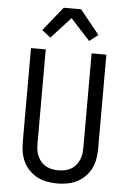

<svg xmlns="http://www.w3.org/2000/svg" viewBox="-63 -1022 727 1076"><g transform="rotate(5 300.0 -484.0)"><path d="M300 8Q272 8 243.5 3Q215 -2 189.5 -15Q164 -28 143.5 -48.5Q123 -69 110.5 -94.5Q98 -120 93 -148Q88 -176 88 -205V-735H171V-205Q171 -187 173.5 -169Q176 -151 183.5 -134.5Q191 -118 203 -104Q215 -90 230.5 -81.5Q246 -73 264 -69.5Q282 -66 300 -66Q318 -66 336 -69.5Q354 -73 369.5 -81.5Q385 -90 397 -104Q409 -118 416.5 -134.5Q424 -151 426.5 -169Q429 -187 429 -205V-735H512V-205Q512 -176 507 -148Q502 -120 489.5 -94.5Q477 -69 456.5 -48.5Q436 -28 410.5 -15Q385 -2 356.5 3Q328 8 300 8ZM191 -803 142 -841 251 -976H349L458 -841L409 -803L300 -922Z"/></g></svg>

Font: Iosevka Extended
Style: Regular
Weight: 400
Width: 7
Monospace: yes
Designer: Belleve Invis
Foundry: Belleve Invis
Version: Version 32.5.0; ttfautohint (v1.8.4)